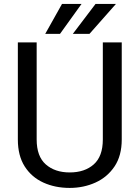

<svg xmlns="http://www.w3.org/2000/svg" viewBox="-20 -921 688 951"><path d="M489.3 -710.9H583V-230Q583 -149.9 547.4 -96.7Q511.7 -43.5 452.9 -16.8Q394 9.8 325.2 9.8Q252.9 9.8 194.6 -16.8Q136.2 -43.5 102.3 -96.7Q68.4 -149.9 68.4 -230V-710.9H161.6V-230Q161.6 -146.5 206.8 -106.7Q252 -66.9 325.2 -66.9Q399.4 -66.9 444.3 -106.7Q489.3 -146.5 489.3 -230ZM340.8 -753.4 453.1 -901.4H554.2L423.3 -753.4ZM204.1 -753.4 287.1 -901.4H383.8L277.3 -753.4Z"/></svg>

Font: Vazirmatn RD FD
Style: Regular
Weight: 400
Designer: Saber Rastikerdar
Foundry: Saber Rastikerdar
Version: Version 33.003